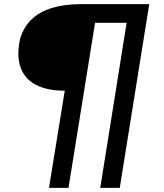

<svg xmlns="http://www.w3.org/2000/svg" viewBox="-20 -725 790 925"><path d="M216 180 292 -288Q208 -288 153.5 -316Q99 -344 79 -400.5Q59 -457 77 -539Q95 -597 133.5 -633Q172 -669 231.5 -687Q291 -705 368 -705H699L557 180H463L590 -615H438L310 180Z"/></svg>

Font: Nunito Sans 7pt Expanded SemiBold
Style: Italic
Weight: 600
Width: 7
Italic angle: -9°
Designer: Vernon Adams
Foundry: Vernon Adams
Version: Version 3.101;gftools[0.9.27]